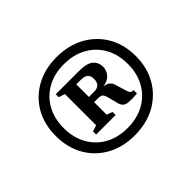

<svg xmlns="http://www.w3.org/2000/svg" viewBox="-101 -848 754 754"><g transform="rotate(-45 276.0 -470.5)"><path d="M274.5 -688.5Q340.5 -688.5 390.8 -661Q441 -633.5 469.5 -584.8Q498 -536 498 -471Q498 -407 469.5 -357.8Q441 -308.5 390.8 -281Q340.5 -253.5 274.5 -253.5Q209.5 -253.5 159.5 -281Q109.5 -308.5 81.5 -357.8Q53.5 -407 53.5 -471Q53.5 -536 81.5 -584.8Q109.5 -633.5 159.5 -661Q209.5 -688.5 274.5 -688.5ZM274.5 -648.5Q222 -648.5 182 -626.2Q142 -604 119.8 -564.2Q97.5 -524.5 97.5 -471Q97.5 -418.5 119.8 -378.5Q142 -338.5 182 -316.2Q222 -294 274.5 -294Q328.5 -294 368.8 -316.2Q409 -338.5 431.5 -378.5Q454 -418.5 454 -471Q454 -524.5 431.5 -564.2Q409 -604 368.8 -626.2Q328.5 -648.5 274.5 -648.5ZM223 -488H283.5Q300.5 -488 309.5 -496.8Q318.5 -505.5 318.5 -524Q318.5 -541 309.2 -549.5Q300 -558 277.5 -558H224.5L220 -587.5H298Q342 -587.5 359.8 -572.2Q377.5 -557 377.5 -532Q377.5 -510.5 361.5 -494Q345.5 -477.5 310 -475.5L310.5 -478Q335.5 -477 347 -469Q358.5 -461 363 -442L374 -406Q378 -391 382.5 -387Q387 -383 397 -383V-364Q366 -361.5 349.2 -363.2Q332.5 -365 325.2 -373.8Q318 -382.5 314.5 -400.5L306 -433.5Q302 -448.5 296 -453.8Q290 -459 275 -459H222.5ZM195.5 -562.5 169.5 -571V-587.5H254V-389.5L278 -380.5V-363.5H169.5V-380.5L195.5 -389.5Z"/></g></svg>

Font: Newsreader 16pt SemiBold
Style: Regular
Weight: 600
Designer: Hugues Gentile
Foundry: Production Type
Version: Version 1.003